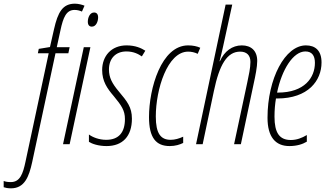

<svg xmlns="http://www.w3.org/2000/svg" viewBox="-149 -785 1787 1045"><path d="M-89 240C-15 240 9 176 26 98L153 -495H223L230 -528H160L180 -620C195 -691 212 -731 257 -731C272 -731 286 -727 297 -722L311 -754C300 -759 277 -765 259 -765C192 -765 166 -719 145 -626L123 -529L62 -519L57 -495H116L-10 94C-24 161 -40 206 -90 206C-108 206 -118 204 -129 200V234C-120 237 -107 240 -89 240ZM351 -640C374 -640 385 -668 385 -690C385 -708 377 -717 363 -717C340 -717 329 -689 329 -667C329 -649 337 -640 351 -640ZM194 0H230L343 -528H307Z M431 10C518 10 569 -43 569 -139C569 -202 543 -233 497 -288C461 -331 444 -363 444 -407C444 -466 480 -505 539 -505C578 -505 604 -491 623 -478L642 -509C620 -523 588 -538 540 -538C456 -538 407 -479 407 -404C407 -343 434 -304 470 -262C512 -211 531 -184 531 -137C531 -65 498 -24 429 -24C390 -24 355 -38 335 -53V-13C352 -2 387 10 431 10Z M775 10C805 10 830 2 848 -7V-41C826 -31 803 -24 780 -24C726 -24 699 -58 699 -151C699 -298 762 -504 875 -504C893 -504 911 -500 927 -492L941 -525C924 -533 901 -538 875 -538C729 -538 662 -304 662 -148C662 -35 700 10 775 10Z M918 0H954L1015 -289C1045 -433 1087 -504 1158 -504C1193 -504 1214 -485 1214 -448C1214 -415 1205 -375 1197 -337L1125 0H1162L1232 -331C1241 -371 1251 -422 1251 -453C1251 -509 1218 -538 1167 -538C1115 -538 1072 -506 1048 -452H1046C1053 -478 1059 -505 1065 -531L1115 -760H1079Z M1426 10C1466 10 1498 0 1521 -14V-50C1494 -34 1466 -23 1434 -23C1372 -23 1345 -62 1345 -150C1345 -187 1348 -219 1353 -249H1360C1528 -249 1601 -346 1601 -445C1601 -510 1567 -538 1516 -538C1403 -538 1307 -358 1307 -144C1307 -40 1350 10 1426 10ZM1363 -281H1359C1385 -407 1447 -505 1513 -505C1549 -505 1565 -482 1565 -443C1565 -363 1509 -281 1363 -281Z"/></svg>

Font: Noto Sans ExtraCondensed ExtraLight
Style: Italic
Weight: 200
Width: 2
Italic angle: -12°
Designer: Monotype Design Team
Foundry: Monotype Imaging Inc.
Version: Version 2.013